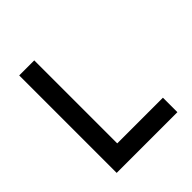

<svg xmlns="http://www.w3.org/2000/svg" viewBox="-188 -838 975 975"><g transform="rotate(-45 299.5 -350.0)"><path d="M98 0V-700H206V-104H534V0Z"/></g></svg>

Font: Lexend Medium
Style: Regular
Weight: 500
Designer: Bonnie Shaver-Troup, Thomas Jockin
Foundry: Lexend
Version: Version 1.005